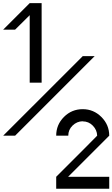

<svg xmlns="http://www.w3.org/2000/svg" viewBox="-20 -853 707 1207"><path d="M666.7 333.3H333.3V258.3Q432.5 158.3 500 91.7L590.8 0Q590 -35.8 563.8 -62.9Q537.5 -90 500 -90V-90.8Q463.3 -90 436.2 -63.8Q409.2 -37.5 409.2 0H333.3Q333.3 -69.2 382.1 -117.9Q430.8 -166.7 500 -166.7Q568.3 -166.7 617.5 -117.5Q666.7 -68.3 666.7 0L408.3 258.3H666.7ZM241.7 -166.7Q174.2 -98.3 75 0H0L500 -500H575Q507.5 -431.7 408.3 -333.3Q340.8 -265 241.7 -166.7ZM241.7 -833.3V-333.3H166.7V-757.5L75 -666.7H0L166.7 -833.3Z"/></svg>

Font: 0xA000-Mono
Style: Mono
Weight: 400
Version: Version 0.1